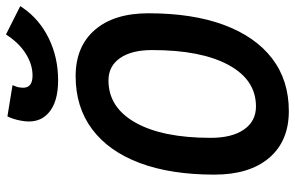

<svg xmlns="http://www.w3.org/2000/svg" viewBox="-192 -784 986 642"><g transform="rotate(-90 301.0 -463.0)"><path d="M250.5 9.8Q150.4 9.8 94.2 -55.9Q38.1 -121.6 38.1 -239.3Q38.1 -385.3 77.1 -489Q116.2 -592.8 189.9 -647.9Q263.7 -703.1 367.2 -703.1Q466.3 -703.1 522 -638.9Q577.6 -574.7 577.6 -459.5Q577.6 -312 538.6 -207Q499.5 -102.1 426.5 -46.1Q353.5 9.8 250.5 9.8ZM266.1 -100.1Q355 -100.1 404.8 -191.9Q454.6 -283.7 454.6 -447.3Q454.6 -516.1 427.7 -554.7Q400.9 -593.3 353 -593.3Q262.7 -593.3 211.9 -502.9Q161.1 -412.6 161.1 -251.5Q161.1 -180.2 189 -140.1Q216.8 -100.1 266.1 -100.1ZM353.5 -761.7Q279.3 -761.7 243.7 -794.4Q215.8 -819.3 215.8 -859.4Q215.8 -871.6 218.3 -884.8Q223.1 -912.1 232.9 -931.2L337.4 -914.1Q331.1 -900.9 329.6 -890.1Q328.6 -884.3 328.6 -878.9Q328.6 -847.2 369.1 -847.2Q405.3 -847.2 440.2 -868.4Q475.1 -889.6 501.5 -928.2L506.8 -936L601.6 -888.2L595.2 -878.9Q557.1 -823.7 493.4 -792.7Q429.7 -761.7 353.5 -761.7Z"/></g></svg>

Font: CaskaydiaCove NFP SemiBold
Style: Italic
Weight: 600
Italic angle: -10°
Designer: Aaron Bell
Foundry: Saja Typeworks
Version: Version 2111.001; VTT 6.35;Nerd Fonts 3.1.1